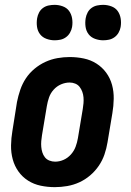

<svg xmlns="http://www.w3.org/2000/svg" viewBox="-20 -763 540 791"><path d="M206 8Q176 8 147.5 2Q119 -4 95.5 -19Q72 -34 56 -56.5Q40 -79 32.5 -106.5Q25 -134 25.5 -164Q26 -194 31 -223L50 -343Q55 -368 63.5 -393Q72 -418 86.5 -440Q101 -462 122 -479.5Q143 -497 167 -508Q191 -519 216.5 -523.5Q242 -528 267 -528Q297 -528 325.5 -522Q354 -516 377.5 -501Q401 -486 417.5 -463.5Q434 -441 441.5 -413.5Q449 -386 448.5 -356Q448 -326 443 -297L423 -177Q419 -152 410.5 -127Q402 -102 387 -80Q372 -58 351.5 -40.5Q331 -23 307 -12Q283 -1 257 3.5Q231 8 206 8ZM207 -97Q225 -97 242 -104.5Q259 -112 272 -126.5Q285 -141 291.5 -158.5Q298 -176 301 -194L321 -314Q323 -326 324 -338Q325 -350 324 -362Q323 -374 319 -385Q315 -396 308 -405Q301 -414 290 -418.5Q279 -423 267 -423Q249 -423 231.5 -415.5Q214 -408 201 -393.5Q188 -379 182 -361.5Q176 -344 173 -326L153 -206Q151 -194 150 -182Q149 -170 150 -158Q151 -146 154.5 -135Q158 -124 165 -115Q172 -106 183.5 -101.5Q195 -97 207 -97ZM405 -597Q388 -597 371.5 -603Q355 -609 345 -622Q335 -635 332.5 -652.5Q330 -670 333 -688Q335 -700 341 -711.5Q347 -723 357.5 -730.5Q368 -738 380.5 -740.5Q393 -743 405 -743Q422 -743 438.5 -737Q455 -731 464.5 -718Q474 -705 477 -687.5Q480 -670 477 -652Q475 -640 468.5 -628.5Q462 -617 451.5 -609.5Q441 -602 429 -599.5Q417 -597 405 -597ZM205 -597Q188 -597 171.5 -603Q155 -609 145 -622Q135 -635 132.5 -652.5Q130 -670 133 -688Q135 -700 141 -711.5Q147 -723 157.5 -730.5Q168 -738 180.5 -740.5Q193 -743 205 -743Q222 -743 238.5 -737Q255 -731 264.5 -718Q274 -705 277 -687.5Q280 -670 277 -652Q275 -640 268.5 -628.5Q262 -617 251.5 -609.5Q241 -602 229 -599.5Q217 -597 205 -597Z"/></svg>

Font: Iosevka Extrabold Oblique
Style: Regular
Weight: 800
Italic angle: -9°
Monospace: yes
Designer: Belleve Invis
Foundry: Belleve Invis
Version: Version 32.5.0; ttfautohint (v1.8.4)